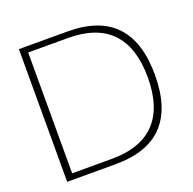

<svg xmlns="http://www.w3.org/2000/svg" viewBox="-120 -791 914 911"><g transform="rotate(-20 337.0 -335.0)"><path d="M313 -670H68V0H313C526 0 633 -111 633 -335C633 -559 526 -670 313 -670ZM104 -30V-640H305C499 -640 597 -537 597 -335C597 -134 499 -30 305 -30Z"/></g></svg>

Font: LT Wave Text Thin
Style: Regular
Weight: 100
Designer: Daniel Lyons
Version: Version 2.5 (Glyphs App)